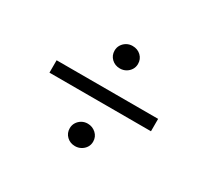

<svg xmlns="http://www.w3.org/2000/svg" viewBox="-103 -727 854 792"><g transform="rotate(30 324.0 -331.5)"><path d="M83 -303V-362H566.5V-303ZM325.5 -93Q302 -93 286 -108.2Q270 -123.5 270 -146.5Q270 -161.5 277.5 -173.5Q285 -185.5 297.5 -192.8Q310 -200 325.5 -200Q348 -200 364.8 -184.8Q381.5 -169.5 381.5 -146.5Q381.5 -131 373.8 -119Q366 -107 353.2 -100Q340.5 -93 325.5 -93ZM325.5 -463Q302 -463 286 -478.2Q270 -493.5 270 -516.5Q270 -531.5 277.5 -543.5Q285 -555.5 297.5 -562.8Q310 -570 325.5 -570Q349.5 -570 365.5 -554.8Q381.5 -539.5 381.5 -516.5Q381.5 -501.5 374 -489.5Q366.5 -477.5 353.8 -470.2Q341 -463 325.5 -463Z"/></g></svg>

Font: Geologica Cursive ExtraLight
Style: Regular
Weight: 250
Designer: Sindre Bremnes, Frode Helland
Foundry: Monokrom Skriftforlag AS
Version: Version 1.010;gftools[0.9.28]